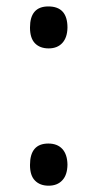

<svg xmlns="http://www.w3.org/2000/svg" viewBox="-20 -569 306 603"><path d="M74.2 -50.8Q74.2 -118.2 131.8 -118.2Q160.2 -118.2 175.8 -101.1Q191.4 -84 191.9 -51.8Q191.4 -19.5 175.8 -2.9Q160.2 14.2 132.8 14.2Q105.5 14.2 89.8 -2Q74.2 -17.6 74.2 -50.8ZM131.8 -548.8Q191.9 -548.8 191.9 -482.4Q191.4 -451.2 175.8 -434.1Q160.2 -417 132.8 -417Q105.5 -417 89.8 -433.1Q74.2 -449.2 74.2 -482.4Q74.2 -548.8 131.8 -548.8Z"/></svg>

Font: OpenSansHebrew-Regular
Style: Regular
Weight: 400
Foundry: Ascender Corporation, Yanek Iontef
Version: Version 2.001;PS 002.001;hotconv 1.0.70;makeotf.lib2.5.58329